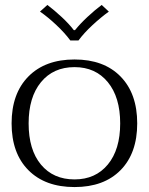

<svg xmlns="http://www.w3.org/2000/svg" viewBox="-20 -748 604 778"><path d="M142 -701 172 -728Q201 -706 230.5 -678.5Q260 -651 279 -626H284Q305 -652 334.5 -679.5Q364 -707 392 -728L421 -701Q389 -678 354.5 -646Q320 -614 298 -584H265Q243 -614 208.5 -646.5Q174 -679 142 -701ZM27 -248Q27 -369 95 -438Q163 -507 282 -507Q401 -507 468.5 -438Q536 -369 536 -248Q536 -127 468.5 -58.5Q401 10 282 10Q163 10 95 -58.5Q27 -127 27 -248ZM467 -248Q467 -354 417 -415Q367 -476 282 -476Q196 -476 146 -415Q96 -354 96 -248Q96 -141 146 -81Q196 -21 282 -21Q367 -21 417 -81.5Q467 -142 467 -248Z"/></svg>

Font: Trirong Light
Style: Regular
Weight: 300
Designer: Katatrad Team
Foundry: CadsonDemak
Version: Version 1.001